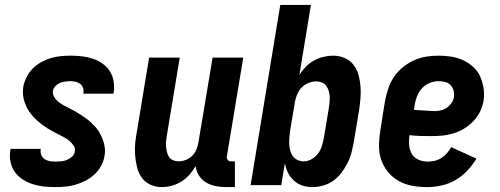

<svg xmlns="http://www.w3.org/2000/svg" viewBox="-20 -755 2040 783"><path d="M205 8Q181 8 158 5.5Q135 3 113.5 -4Q92 -11 73 -23Q54 -35 41 -53Q28 -71 23 -94Q18 -117 22 -141Q22 -142 22.5 -144Q23 -146 24 -148H146V-145Q144 -133 148.5 -122.5Q153 -112 162 -106Q171 -100 182.5 -98Q194 -96 206 -96Q218 -96 229.5 -97Q241 -98 252 -102.5Q263 -107 273 -115.5Q283 -124 285 -136Q288 -150 280.5 -161Q273 -172 263 -180.5Q253 -189 241.5 -195Q230 -201 218.5 -207Q207 -213 195.5 -219Q184 -225 173 -232Q162 -239 152 -246.5Q142 -254 132.5 -262.5Q123 -271 114.5 -280.5Q106 -290 98.5 -301Q91 -312 86 -323.5Q81 -335 77.5 -348Q74 -361 73.5 -374.5Q73 -388 75 -402Q79 -422 89 -441.5Q99 -461 114 -476Q129 -491 148 -501.5Q167 -512 187 -518Q207 -524 227.5 -526Q248 -528 268 -528Q291 -528 313.5 -525.5Q336 -523 357.5 -516Q379 -509 397 -496.5Q415 -484 427 -466Q439 -448 443 -425.5Q447 -403 444 -380Q443 -378 443 -376.5Q443 -375 441 -373H319L320 -375Q322 -386 318.5 -396.5Q315 -407 307 -413Q299 -419 289 -421.5Q279 -424 268 -424Q257 -424 246 -422.5Q235 -421 225 -417Q215 -413 206.5 -404.5Q198 -396 196 -385Q194 -371 201 -359.5Q208 -348 218 -340Q228 -332 239.5 -325.5Q251 -319 262.5 -313.5Q274 -308 285.5 -301.5Q297 -295 307.5 -288Q318 -281 329 -273.5Q340 -266 349 -257.5Q358 -249 367 -239.5Q376 -230 382.5 -219.5Q389 -209 394.5 -197Q400 -185 403.5 -172Q407 -159 408 -145.5Q409 -132 406 -118Q403 -98 392 -78Q381 -58 364.5 -43Q348 -28 328.5 -18Q309 -8 288.5 -2Q268 4 247 6Q226 8 205 8Z M640 8Q615 8 593 -2Q571 -12 557.5 -31.5Q544 -51 538.5 -74.5Q533 -98 531 -123Q529 -148 531.5 -173Q534 -198 539 -223L588 -520H713L661 -206Q659 -194 657.5 -182Q656 -170 657 -158.5Q658 -147 660.5 -136Q663 -125 669 -115.5Q675 -106 686 -101.5Q697 -97 709 -97Q724 -97 739.5 -103.5Q755 -110 766 -122Q777 -134 782.5 -149Q788 -164 790 -179L847 -520H972L905 -116Q904 -108 909 -102.5Q914 -97 921 -97H938V8H903Q881 8 860 4Q839 0 821 -10.5Q803 -21 791.5 -39Q780 -57 778 -78Q767 -59 752.5 -42.5Q738 -26 719.5 -14.5Q701 -3 680.5 2.5Q660 8 640 8Z M1254 8Q1232 8 1212.5 1.5Q1193 -5 1178 -19Q1163 -33 1154 -51.5Q1145 -70 1142 -90L1127 0H1002L1123 -735H1248L1201 -450Q1212 -467 1227 -482.5Q1242 -498 1260 -508Q1278 -518 1298.5 -523Q1319 -528 1338 -528Q1364 -528 1386.5 -518Q1409 -508 1423 -489Q1437 -470 1443 -446.5Q1449 -423 1450.5 -398Q1452 -373 1449.5 -347.5Q1447 -322 1443 -297L1423 -177Q1419 -155 1413.5 -133Q1408 -111 1397.5 -90.5Q1387 -70 1373 -51Q1359 -32 1340 -18.5Q1321 -5 1298.5 1.5Q1276 8 1254 8ZM1219 -97Q1235 -97 1251 -106Q1267 -115 1277.5 -129.5Q1288 -144 1293 -160.5Q1298 -177 1301 -194L1321 -314Q1323 -326 1324 -338Q1325 -350 1324.5 -362Q1324 -374 1320.5 -385Q1317 -396 1310.5 -405Q1304 -414 1293 -418.5Q1282 -423 1270 -423Q1255 -423 1239 -417Q1223 -411 1211 -399Q1199 -387 1192.5 -371.5Q1186 -356 1183 -341L1163 -221Q1161 -207 1160 -193.5Q1159 -180 1159.5 -167Q1160 -154 1163.5 -141Q1167 -128 1174.5 -118Q1182 -108 1193.5 -102.5Q1205 -97 1219 -97Z M1722 8Q1691 8 1661 2.5Q1631 -3 1606 -17Q1581 -31 1562.5 -53.5Q1544 -76 1534.5 -103.5Q1525 -131 1525.5 -162Q1526 -193 1531 -223L1550 -343Q1555 -368 1563 -393Q1571 -418 1586 -440.5Q1601 -463 1622.5 -480.5Q1644 -498 1668.5 -509Q1693 -520 1718 -524Q1743 -528 1768 -528Q1795 -528 1820.5 -524Q1846 -520 1868.5 -509.5Q1891 -499 1909.5 -482.5Q1928 -466 1938 -443.5Q1948 -421 1952 -395.5Q1956 -370 1952 -344Q1948 -321 1937.5 -299.5Q1927 -278 1910 -260.5Q1893 -243 1872.5 -230.5Q1852 -218 1829 -211Q1806 -204 1784 -202Q1762 -200 1739 -200Q1717 -200 1694.5 -200.5Q1672 -201 1650 -204Q1647 -184 1648.5 -164.5Q1650 -145 1658.5 -129Q1667 -113 1685 -104.5Q1703 -96 1723 -96Q1737 -96 1751.5 -99Q1766 -102 1779 -110Q1792 -118 1802.5 -130Q1813 -142 1820 -155L1923 -108Q1907 -82 1885.5 -59Q1864 -36 1837 -20.5Q1810 -5 1780.5 1.5Q1751 8 1722 8ZM1752 -302Q1765 -302 1778 -305Q1791 -308 1802 -315.5Q1813 -323 1821 -334.5Q1829 -346 1831 -359Q1833 -373 1829.5 -386Q1826 -399 1817.5 -408Q1809 -417 1796 -420.5Q1783 -424 1769 -424Q1751 -424 1733 -417Q1715 -410 1701.5 -395.5Q1688 -381 1681 -363Q1674 -345 1671 -327L1668 -307Q1678 -306 1688.5 -305.5Q1699 -305 1709.5 -304.5Q1720 -304 1730.5 -303Q1741 -302 1752 -302Z"/></svg>

Font: Iosevka Curly Extrabold
Style: Italic
Weight: 800
Italic angle: -9°
Monospace: yes
Designer: Belleve Invis
Foundry: Belleve Invis
Version: Version 22.1.2; ttfautohint (v1.8.4)